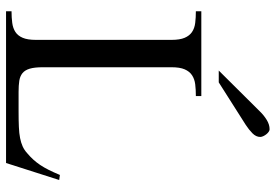

<svg xmlns="http://www.w3.org/2000/svg" viewBox="-162 -772 934 651"><g transform="rotate(90 305.5 -447.0)"><path d="M533.2 0H18.6V-18.6Q40 -18.6 58.1 -21Q76.2 -23.4 88.9 -31.7Q101.6 -40 108.6 -56.4Q115.7 -72.8 115.7 -101.1V-561Q115.7 -589.4 108.6 -605.7Q101.6 -622.1 88.9 -630.6Q76.2 -639.2 58.1 -641.4Q40 -643.6 18.6 -643.6V-662.1H306.2V-643.6Q284.2 -643.6 266.4 -641.4Q248.5 -639.2 235.6 -630.6Q222.7 -622.1 215.6 -605.7Q208.5 -589.4 208.5 -561V-125Q208.5 -96.7 213.4 -80.3Q218.3 -64 228.5 -55.7Q238.8 -47.4 254.4 -44.9Q270 -42.5 292 -42.5H358.9Q389.2 -42.5 410.9 -43.5Q432.6 -44.4 448.7 -47.6Q464.8 -50.8 477.1 -56.4Q489.3 -62 499.5 -71.3Q512.2 -82 521.7 -92.5Q531.2 -103 539.8 -115.7Q548.3 -128.4 556.4 -144.5Q564.5 -160.6 573.7 -182.6L590.8 -180.2ZM444.8 -861.8Q444.8 -847.7 432.4 -835.4Q419.9 -823.2 404.3 -813L259.8 -721.2H219.7L358.4 -860.8Q371.1 -874 387 -883.8Q402.8 -893.6 418.9 -893.6Q422.9 -893.6 427.2 -890.6Q431.6 -887.7 435.5 -882.8Q439.5 -877.9 442.1 -872.3Q444.8 -866.7 444.8 -861.8Z"/></g></svg>

Font: Doulos SIL Compact
Style: Regular
Weight: 400
Designer: Walt Agee, Victor Gaultney, Peter Martin, Debbi Hosken
Foundry: SIL International
Version: Version 4.110; 2011; Maintenance release ; LnSpcTght